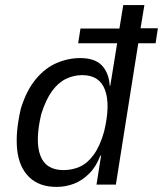

<svg xmlns="http://www.w3.org/2000/svg" viewBox="-20 -725 640 754"><path d="M202 9Q134 9 94.5 -29.5Q55 -68 47.5 -136.5Q40 -205 62 -299Q84 -370 120.5 -414Q157 -458 202.5 -477.5Q248 -497 295 -497Q353 -497 380.5 -467.5Q408 -438 411 -388H413L440 -555H287L296 -613H449L464 -705H547L532 -614H600L591 -555H523L435 0H359L377 -114H374Q358 -71 330.5 -43.5Q303 -16 270.5 -3.5Q238 9 202 9ZM229 -57Q264 -57 294 -70.5Q324 -84 348.5 -118Q373 -152 389 -209Q414 -313 392.5 -371.5Q371 -430 303 -430Q270 -430 239.5 -415.5Q209 -401 184.5 -367.5Q160 -334 142 -277Q117 -171 138.5 -114Q160 -57 229 -57Z"/></svg>

Font: Nunito Sans 7pt Condensed
Style: Italic
Weight: 400
Width: 3
Italic angle: -9°
Designer: Vernon Adams
Foundry: Vernon Adams
Version: Version 3.101;gftools[0.9.27]